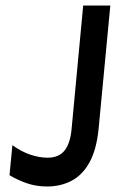

<svg xmlns="http://www.w3.org/2000/svg" viewBox="-20 -664 430 697"><path d="M14.5 -28 25 -137Q57.5 -113.5 90.2 -102.5Q123 -91.5 152.5 -91.5Q194 -91.5 214.8 -118Q235.5 -144.5 240 -197L282 -644H380.5L338 -197Q330.5 -121 305 -74.8Q279.5 -28.5 239.8 -7.8Q200 13 151 13Q112 13 78.2 1.5Q44.5 -10 14.5 -28Z"/></svg>

Font: Karla SemiBold
Style: Italic
Weight: 600
Italic angle: -8°
Designer: Jonathan Pinhorn
Version: Version 2.004;gftools[0.9.33]